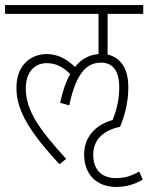

<svg xmlns="http://www.w3.org/2000/svg" viewBox="-20 -642 587 760"><path d="M313 -31C313 51 365 98 440 98C477 98 511 89 545 69L531 37C497 56 472 63 439 63C393 63 349 40 349 -30C349 -88 388 -126 455 -140C470 -175 488 -229 488 -297C488 -377 452 -416 406 -426V-587H547V-622H0V-587H370V-428C334 -425 302 -409 277 -377C244 -408 210 -428 164 -428C109 -428 45 -391 45 -294C45 -196 109 -108 215 8L242 -13C137 -128 82 -204 82 -292C82 -349 110 -392 166 -392C201 -392 229 -377 258 -349C241 -319 228 -282 218 -235L254 -225C283 -361 328 -394 380 -394C424 -394 452 -365 452 -296C452 -245 440 -202 426 -167C354 -147 313 -96 313 -31Z"/></svg>

Font: Noto Sans Devanagari UI Condensed ExtraLight
Style: Regular
Weight: 200
Width: 3
Designer: Jelle Bosma - Monotype Design Team
Foundry: Monotype Imaging Inc.
Version: Version 2.004